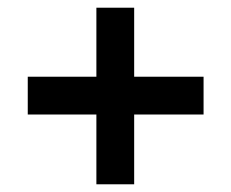

<svg xmlns="http://www.w3.org/2000/svg" viewBox="-20 -499 600 498"><path d="M52 -202V-300H230V-479H328V-300H508V-202H328V-21H230V-202Z"/></svg>

Font: Titillium Web[RUS by Daymarius]
Style: Regular
Weight: 600
Designer: Cyrillization by Daymarius
Foundry: Cyrillization by Daymarius
Version: Version 1.002 September 11, 2018